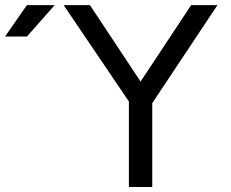

<svg xmlns="http://www.w3.org/2000/svg" viewBox="-20 -743 918 763"><path d="M492.2 0H585V-361.3H492.2ZM567.4 -306.6 844.2 -722.7H739.7L538.6 -418.9L337.4 -722.7H232.9L502 -325.2ZM86.9 -597.7H0L86.9 -722.7H197.3Z"/></svg>

Font: Giphurs SC
Style: Regular
Weight: 400
Version: Version 0.920